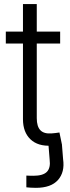

<svg xmlns="http://www.w3.org/2000/svg" viewBox="-20 -692 336 918"><path d="M106 203.6V147.5Q114.3 147.9 123.8 148.2Q133.3 148.4 139.6 148.4Q185.5 148.4 204.1 129.6Q222.7 110.8 217.3 69.8L211.4 -3.4H275.9L281.7 69.3Q290.5 130.9 257.3 168.5Q224.1 206.1 151.4 206.1Q138.7 206.1 126.5 205.3Q114.3 204.6 106 203.6ZM267.6 -541V-483.9H7.8V-541ZM89.8 -672.4H155.8V-127Q155.8 -87.4 173.1 -69.3Q190.4 -51.3 227.1 -54.2Q234.9 -54.7 245.1 -55.9Q255.4 -57.1 264.2 -58.6L275.9 -2Q265.1 1 252 2.7Q238.8 4.4 226.1 4.4Q161.6 8.3 125.7 -25.9Q89.8 -60.1 89.8 -122.1Z"/></svg>

Font: Inter 17pt Light
Style: Regular
Weight: 300
Version: Version 4.001;git-66647c0bb